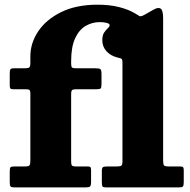

<svg xmlns="http://www.w3.org/2000/svg" viewBox="-20 -818 830 838"><path d="M290.5 -406.5V-113Q290.5 -100 294 -95.8Q297.5 -91.5 311 -91.5H362.5Q373 -91.5 375.2 -87.8Q377.5 -84 377.5 -73.5V-26Q377.5 -8.5 373.2 -4.2Q369 0 352 0H45Q30 0 26.2 -4Q22.5 -8 22.5 -23.5V-70Q22.5 -84.5 26 -88Q29.5 -91.5 43.5 -91.5H88Q105.5 -91.5 109 -96.5Q112.5 -101.5 112.5 -118.5V-408.5Q112.5 -423 108 -425.8Q103.5 -428.5 89 -428.5H38Q28 -428.5 25.2 -432Q22.5 -435.5 22.5 -445.5V-498Q22.5 -511 25.5 -515.5Q28.5 -520 41.5 -520H88.5Q104 -520 108.2 -524Q112.5 -528 112.5 -544V-572Q112.5 -630 147 -681.5Q181.5 -733 247 -765.2Q312.5 -797.5 405.5 -797.5Q458 -797.5 498.2 -787.5Q538.5 -777.5 567 -761Q584 -750.5 589.5 -747.5Q595 -744.5 613.5 -755L649.5 -775.5Q670 -787.5 681 -780.5Q692 -773.5 692 -737V-116Q692 -100 696.2 -95.8Q700.5 -91.5 717 -91.5H765.5Q776 -91.5 779 -88.2Q782 -85 782 -75V-22.5Q782 -8 778.2 -4Q774.5 0 760.5 0H444Q430.5 0 427.5 -4.2Q424.5 -8.5 424.5 -22.5V-71Q424.5 -85 429 -88.2Q433.5 -91.5 447.5 -91.5H490Q506 -91.5 510.2 -95.5Q514.5 -99.5 514.5 -114.5V-543Q514.5 -559.5 510 -561.8Q505.5 -564 492.5 -567Q462.5 -574.5 444.5 -594.5Q426.5 -614.5 426.5 -642.5Q426.5 -664 434.5 -675.8Q442.5 -687.5 450.5 -694.8Q458.5 -702 458.5 -708.5Q458.5 -714.5 446 -718Q433.5 -721.5 415.5 -721.5Q382.5 -721.5 354 -705Q325.5 -688.5 308 -651Q290.5 -613.5 290.5 -550V-542Q290.5 -528 293.8 -524Q297 -520 311 -520H395.5Q413.5 -520 418.2 -516.2Q423 -512.5 423 -494.5V-451Q423 -436 419.5 -432.2Q416 -428.5 402 -428.5H313.5Q299.5 -428.5 295 -425Q290.5 -421.5 290.5 -406.5Z"/></svg>

Font: Besley* Heavy
Style: Regular
Weight: 800
Designer: Owen Earl
Foundry: indestructible type*
Version: Version 3.000; ttfautohint (v1.8.3)